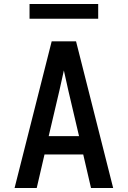

<svg xmlns="http://www.w3.org/2000/svg" viewBox="-20 -942 640 962"><path d="M53 0 177 -490 239 -735H361L547 0H436L397 -168H203L164 0ZM224 -260H376L322 -490Q317 -515 311 -539.5Q305 -564 300 -589Q295 -564 289 -539.5Q283 -515 278 -490ZM128 -848V-922H472V-848Z"/></svg>

Font: Iosevka SS04 Semibold Extended
Style: Regular
Weight: 600
Width: 7
Monospace: yes
Designer: Belleve Invis
Foundry: Belleve Invis
Version: Version 19.0.0; ttfautohint (v1.8.4)